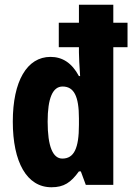

<svg xmlns="http://www.w3.org/2000/svg" viewBox="-20 -780 558 810"><path d="M197 10C250 10 279 -10 313 -57H321L342 0H458V-581H518V-684H458V-760H313V-684H228V-581H313V-559C313 -538 315 -505 318 -459H313C283 -515 243 -540 193 -540C94 -540 34 -438 34 -267C34 -96 93 10 197 10ZM243 -111C203 -111 181 -162 181 -267C181 -365 202 -415 244 -415C292 -415 313 -374 313 -281V-253C313 -154 292 -111 243 -111Z"/></svg>

Font: Noto Sans Thai Looped ExtraCondensed ExtraBold
Style: Regular
Weight: 800
Width: 2
Designer: Sasikarn Vongin, Ben Mitchell
Foundry: The Fontpad Ltd
Version: Version 1.001